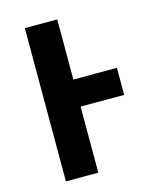

<svg xmlns="http://www.w3.org/2000/svg" viewBox="-109 -789 701 864"><g transform="rotate(-15 242.0 -357.0)"><path d="M90 0V-714H241V-434H444V-308H241V0Z"/></g></svg>

Font: RS Noto Sans
Style: Bold
Weight: 700
Designer: Monotype Design Team
Foundry: Monotype Imaging Inc.
Version: Version 3.10